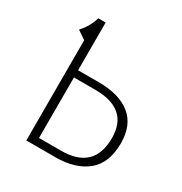

<svg xmlns="http://www.w3.org/2000/svg" viewBox="-161 -805 879 926"><g transform="rotate(30 278.5 -342.0)"><path d="M517 -216Q517 -106 452.5 -53Q388 0 277 0H115V-558L68 -590Q107 -633 121 -684H162V-418H278Q392 -418 454.5 -367.5Q517 -317 517 -216ZM467 -216Q467 -378 281 -378H162V-41H285Q467 -41 467 -216Z"/></g></svg>

Font: FiraGO ExtraLight
Style: Regular
Weight: 200
Designer: bBox Type
Foundry: bBox Type GmbH
Version: Version 1.001